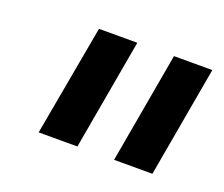

<svg xmlns="http://www.w3.org/2000/svg" viewBox="-59 -847 505 433"><g transform="rotate(20 193.0 -630.0)"><path d="M159 -497H66L114 -763H206ZM339 -497H247L294 -763H386Z"/></g></svg>

Font: Open Sauce Sans Medium Italic
Style: Regular
Weight: 500
Italic angle: -10°
Designer: Alfredo Marco Pradil
Foundry: Creative Sauce Fz LLC
Version: Version 1.477